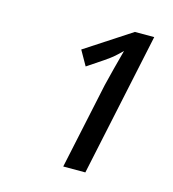

<svg xmlns="http://www.w3.org/2000/svg" viewBox="-74 -776 498 553"><g transform="rotate(15 175.0 -500.0)"><path d="M262.2 -713.9H319.8L229 -286.1H163.1L217.8 -543Q230 -593.3 246.1 -652.8Q233.9 -640.6 221.7 -630.1Q209.5 -619.6 150.9 -581.1L126 -625Z"/></g></svg>

Font: CAA NEO Sans
Style: Italic
Weight: 400
Italic angle: -12°
Version: Version 1.10